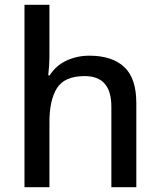

<svg xmlns="http://www.w3.org/2000/svg" viewBox="-20 -780 666 800"><path d="M186 -555Q186 -529 184.5 -505.5Q183 -482 181 -466H187Q213 -507 257 -527.5Q301 -548 352 -548Q447 -548 497.5 -501Q548 -454 548 -351V0H444V-336Q444 -463 333 -463Q249 -463 217.5 -413Q186 -363 186 -272V0H82V-760H186Z"/></svg>

Font: Noto Sans Syriac Medium
Style: Regular
Weight: 500
Designer: Patrick Giasson and the Monotype Design Team
Foundry: Monotype Imaging Inc.
Version: Version 3.000; ttfautohint (v1.8.4.7-5d5b)